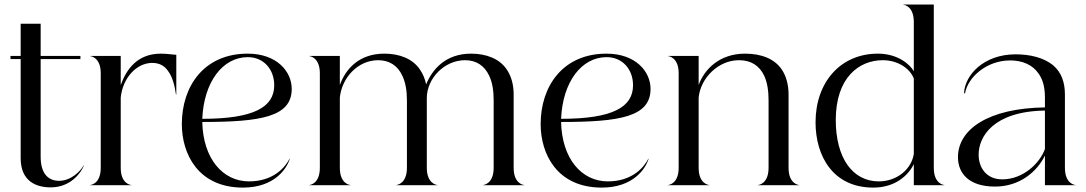

<svg xmlns="http://www.w3.org/2000/svg" viewBox="-20 -820 4810 850"><path d="M160 -126.5V-558.5H336V-572.5H160V-715H71.5V-572.5H26.5V-558.5H71.5V-120C71.5 -16.5 141 9.5 204.5 9.5C295 9.5 340.5 -58.5 351.5 -87.5H350C337 -62.5 293.5 -18.5 240 -19.5C191 -20.5 160 -54 160 -126.5Z M426 -495.5V-77C426 -7.5 383.5 -1 379 -1V0H561.5V-1C557 -1 514.5 -7.5 514.5 -77V-388.5C523.5 -475.5 584.5 -541.5 654 -541.5C687 -541.5 709.5 -527.5 724.5 -505C743.5 -479.5 753.5 -441.5 759 -401.5H760.5V-577.5C749 -577.5 720.5 -582.5 692.5 -582.5C587.5 -582.5 539.5 -513 514.5 -443.5V-572.5H379V-571.5C383.5 -571.5 426 -565 426 -495.5Z M1055.5 10.5C1195 10.5 1249.5 -73 1263 -117L1262 -117.5C1243 -80 1191 -17 1082.5 -17C965.5 -17 879 -118.5 875.5 -280C1136.5 -280 1271.5 -303 1271.5 -426.5C1271.5 -503 1206 -582.5 1076.5 -582.5C883 -582.5 785 -438 785 -270.5C785 -139.5 856.5 10.5 1055.5 10.5ZM875.5 -294C882.5 -457.5 966 -567 1077 -567C1147.5 -567 1194 -513 1194 -442.5C1194 -347 1106.5 -294 875.5 -294Z M2118.5 0H2301V-1C2296.5 -1 2254 -7.5 2254 -77V-402C2254 -446 2243 -484.5 2223 -513C2191.5 -560 2133 -582.5 2065.5 -582.5C1952.5 -582.5 1894 -513 1866.5 -446.5C1861.5 -471.5 1852 -493.5 1838.5 -513C1806.5 -560 1749 -582.5 1681.5 -582.5C1568 -582.5 1509.5 -513 1484.5 -443.5V-572.5H1349V-571.5C1353.5 -571.5 1396 -565 1396 -495.5V-77C1396 -7.5 1353.5 -1 1349 -1V0H1531.5V-1C1527 -1 1484.5 -7.5 1484.5 -77V-388.5C1493.5 -475.5 1563.5 -553.5 1654.5 -553.5C1703.5 -553.5 1741 -529.5 1761.5 -484C1775 -455.5 1781.5 -419 1781.5 -376.5V-77C1781.5 -7.5 1738.5 -1 1734.5 -1V0H1916.5V-1C1912.5 -1 1869.5 -7.5 1869.5 -77V-386C1869.5 -471.5 1946 -553.5 2039 -553.5C2088 -553.5 2125 -529.5 2146 -484C2159.5 -455.5 2165.5 -419 2165.5 -376.5V-77C2165.5 -7.5 2123 -1 2118.5 -1Z M2644 10.5C2783.5 10.5 2838 -73 2851.5 -117L2850.5 -117.5C2831.5 -80 2779.5 -17 2671 -17C2554 -17 2467.5 -118.5 2464 -280C2725 -280 2860 -303 2860 -426.5C2860 -503 2794.5 -582.5 2665 -582.5C2471.5 -582.5 2373.5 -438 2373.5 -270.5C2373.5 -139.5 2445 10.5 2644 10.5ZM2464 -294C2471 -457.5 2554.5 -567 2665.5 -567C2736 -567 2782.5 -513 2782.5 -442.5C2782.5 -347 2695 -294 2464 -294Z M2984.5 -495.5V-77C2984.5 -7.5 2942 -1 2937.5 -1V0H3120V-1C3115.5 -1 3073 -7.5 3073 -77V-388.5C3082 -475.5 3160.5 -553.5 3251.5 -553.5C3305 -553.5 3342 -529.5 3363.5 -484C3376.5 -455.5 3382.5 -419 3382.5 -376.5V-77C3382.5 -7.5 3340 -1 3335.5 -1V0H3518V-1C3513.5 -1 3471 -7.5 3471 -77V-402C3471 -446 3460 -484.5 3440.5 -513C3408.5 -560 3350 -582.5 3278.5 -582.5C3165 -582.5 3098 -513 3073 -443.5V-572.5H2937.5V-571.5C2942 -571.5 2984.5 -565 2984.5 -495.5Z M4025.5 -723V-504.5C4011.5 -530.5 3959 -582.5 3866.5 -582.5C3700.5 -582.5 3590.5 -455.5 3590.5 -278.5C3590.5 -130 3667 10.5 3846 10.5C3943.5 10.5 4001.5 -44 4025.5 -93.5V0H4161V-1C4156.5 -1 4114 -7.5 4114 -77V-800H3978.5V-799C3983 -799 4025.5 -792.5 4025.5 -723ZM4025.5 -472.5V-138.5C4015 -70.5 3950.5 -17 3870.5 -17C3754 -17 3680 -121.5 3680 -288.5C3680 -476 3782.5 -553.5 3888 -553.5C3954.5 -553.5 4008 -517.5 4025.5 -472.5Z M4452 -552.5C4505.5 -552.5 4551.5 -533.5 4578 -494C4596.5 -468.5 4606 -434 4606 -388.5V-344.5C4356 -341 4221 -248 4221 -124C4221 -54 4268 6 4385 6C4494 6 4571 -59.5 4606 -131.5V0H4741.5V-1C4737 -1 4694.5 -7.5 4694.5 -77V-401.5C4694.5 -458 4677.5 -500 4644.5 -529C4602.5 -565.5 4538 -579.5 4476.5 -579.5C4334 -579.5 4252 -487 4248 -409L4252 -405.5C4263.5 -477 4347 -552.5 4452 -552.5ZM4312.5 -135.5C4312.5 -214.5 4377 -327 4606 -330.5V-160.5C4585 -100 4511.5 -26 4417 -26C4345.5 -26 4312.5 -79 4312.5 -135.5Z"/></svg>

Font: Beautique Display
Style: Regular
Weight: 400
Designer: Nhat-Quang Ngo
Version: Version 1.100;Glyphs 3.2.3 (3260)